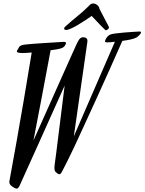

<svg xmlns="http://www.w3.org/2000/svg" viewBox="-20 -972 834 1108"><path d="M352 -705C366 -725 365 -732 339 -730C312 -728 164 -720 126 -715C88 -710 93 -702 84 -689C74 -676 70 -666 110 -666C121 -666 141 -667 163 -669C100 -279 34 75 34 75C31 96 56 108 65 113C75 118 82 120 92 102C99 88 278 -311 353 -478C301 -55 296 -26 296 -26C292 2 294 15 304 23C314 31 324 41 334 25C343 8 379 -56 468 -253C468 -253 580 -495 686 -736C759 -746 769 -756 775 -761C797 -779 800 -792 782 -790C764 -789 633 -782 615 -772C597 -763 589 -746 586 -735C583 -725 601 -726 643 -731L406 -185C481 -708 484 -729 484 -729C487 -747 479 -757 459 -757C440 -757 431 -736 420 -713C420 -713 409 -690 173 -161C193 -262 238 -500 272 -682C286 -684 300 -686 306 -687C330 -691 345 -696 352 -705ZM608 -817C600 -835 583 -863 554 -921C552 -940 531 -952 519 -952C503 -952 499 -944 490 -935C444 -889 409 -867 356 -818C352 -814 350 -811 350 -807C350 -803 354 -799 362 -799C389 -799 471 -853 509 -880C602 -781 589 -798 592 -798C598 -798 609 -806 609 -814C609 -815 608 -816 608 -817Z"/></svg>

Font: Mervale Script
Style: Regular
Weight: 400
Designer: Astigmatic (AOETI)
Foundry: Astigmatic (AOETI)
Version: Version 1.000